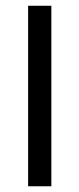

<svg xmlns="http://www.w3.org/2000/svg" viewBox="-20 -650 277 670"><path d="M159.2 0H78.1V-629.9H159.2Z"/></svg>

Font: OpenSansHebrew-Regular
Style: Regular
Weight: 400
Foundry: Ascender Corporation, Yanek Iontef
Version: Version 2.001;PS 002.001;hotconv 1.0.70;makeotf.lib2.5.58329